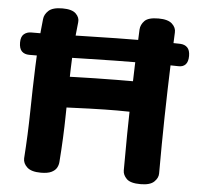

<svg xmlns="http://www.w3.org/2000/svg" viewBox="-55 -839 949 915"><g transform="rotate(5 419.5 -381.0)"><path d="M119.2 -723.1Q121.2 -745.4 140.8 -763.7Q160.4 -782 207.4 -782Q252.9 -782 271.6 -763.7Q290.2 -745.4 287.4 -723.1Q274.4 -610 271.3 -500.2Q268.2 -390.3 266.7 -279.4Q265.2 -168.6 256.2 -51.1Q255.2 -36.6 247.7 -23.3Q240.1 -10 222.3 -1.5Q204.6 7 172.1 7Q126.7 7 106.4 -11.8Q86.2 -30.6 87.2 -54.4Q95.2 -169.3 96.8 -278.2Q98.4 -387 102.4 -496.7Q106.4 -606.4 119.2 -723.1ZM185.2 -310Q174.2 -310 164.7 -317.8Q155.2 -325.7 149.7 -347.8Q144.2 -370 144.2 -412Q144.2 -435 157.7 -445.8Q171.2 -456.7 186.2 -457.7Q246.9 -459.7 294.6 -461.2Q342.2 -462.7 389.7 -463.7Q437.1 -464.7 495.7 -465.2Q554.2 -465.7 636.2 -465.7Q653.2 -465.7 665.2 -454.3Q677.2 -442.9 677.2 -422Q677.2 -372 665 -350.3Q652.8 -328.7 635.6 -323.8Q618.3 -319 602.3 -319Q561.3 -320 508.1 -320Q454.8 -320 377 -317.5Q299.2 -315 185.2 -310ZM581.6 -714.1Q583.1 -737.2 600.9 -755.6Q618.7 -774 667.2 -774Q712.7 -774 732.5 -755.6Q752.3 -737.2 750.6 -714.1Q749.3 -679.2 747.8 -648.1Q746.3 -617 744.3 -578Q739.3 -439 736.8 -307.4Q734.3 -175.8 734.3 -38.1Q734.3 -16.8 715 1.6Q695.7 20 650.2 20Q601.7 20 583.5 1.6Q565.3 -16.8 565.3 -38.1Q565.3 -214.8 569.3 -379.1Q573.3 -543.3 581.6 -714.1ZM68.7 -547.7Q45.8 -547.7 32.7 -560.6Q19.7 -573.6 19.7 -602.7Q19.7 -630.6 33.8 -642.6Q48 -654.7 68.7 -654.7Q112.7 -654.4 176.9 -655.9Q241.1 -657.4 317.4 -659.3Q393.7 -661.2 474.9 -662.7Q556.2 -664.2 634.4 -664.4Q712.7 -664.7 780.7 -662.7Q803 -661.7 815.3 -648.7Q827.7 -635.8 827.7 -608.7Q827.7 -580.8 815.3 -567.7Q803 -554.7 780.7 -555.7Q712.7 -557.7 634.1 -557.4Q555.4 -557.2 474.6 -555.7Q393.7 -554.2 317.4 -552.3Q241.1 -550.4 176.9 -548.9Q112.7 -547.4 68.7 -547.7Z"/></g></svg>

Font: Playpen Sans Arabic
Style: Regular
Weight: 400
Designer: Azza Alameddine, Laura Meseguer, Veronika Burian, José Scaglione
Foundry: TypeTogether
Version: Version 2.000